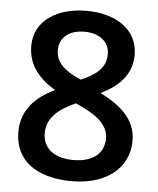

<svg xmlns="http://www.w3.org/2000/svg" viewBox="-53 -768 677 823"><g transform="rotate(5 286.0 -356.5)"><path d="M286 -723C164 -723 63 -664 63 -553C63 -467 115 -413 181 -373C104 -336 40 -279 40 -181C40 -62 129 10 287 10C432 10 531 -66 531 -185C531 -281 458 -336 377 -377C451 -414 508 -466 508 -552C508 -665 409 -723 286 -723ZM285 -633C348 -633 393 -601 393 -545C393 -483 344 -451 287 -427C227 -453 178 -485 178 -545C178 -601 222 -633 285 -633ZM153 -185C153 -249 200 -291 275 -324L290 -317C360 -286 417 -246 417 -186C417 -123 372 -81 285 -81C197 -81 153 -125 153 -185Z"/></g></svg>

Font: Noto Sans Sinhala SemiBold
Style: Regular
Weight: 600
Designer: Jelle Bosma - Monotype Design Team
Foundry: Monotype Imaging Inc.
Version: Version 2.006